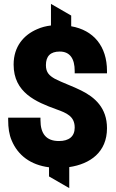

<svg xmlns="http://www.w3.org/2000/svg" viewBox="-20 -853 596 987"><path d="M22 -236C22 -196 27 -161 40 -131C72 -54 138 -5 232 7V54L336 114V6C444 -10 530 -71 530 -194C530 -298 468 -353 397 -388C358 -408 298 -429 262 -448C234 -464 216 -480 216 -518C216 -564 239 -588 287 -588C340 -588 364 -551 364 -488V-476H530V-488C530 -615 461 -698 346 -718V-773L242 -833V-722C217 -719 193 -713 171 -703C103 -674 50 -615 50 -521C50 -377 165 -329 270 -291C323 -272 364 -255 364 -197C364 -151 334 -128 283 -128C218 -128 188 -165 188 -236V-248H22Z"/></svg>

Font: Asimov Pro
Style: Ult
Weight: 900
Designer: Google
Version: Version 2.000980; 2014